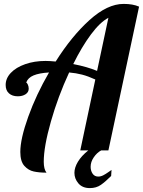

<svg xmlns="http://www.w3.org/2000/svg" viewBox="-20 -770 732 983"><path d="M381.5 169C395.2 185 414.7 193 440 193C462 193 480.8 187.5 496.5 176.5C512.2 165.5 529.7 150.3 549 131C549 126.3 549.7 116 551 100C547 102.7 541 106.8 533 112.5C525 118.2 516.8 123.2 508.5 127.5C500.2 131.8 491.7 134 483 134C470.3 134 460.7 129 454 119C447.3 109 444 97.3 444 84C444 67.3 449.3 51.2 460 35.5C470.7 19.8 483.3 8 498 0H535L692 -736C671.3 -745.3 645 -750 613 -750C557.7 -750 499.5 -722.5 438.5 -667.5C377.5 -612.5 319.7 -541.7 265 -455C244.3 -457 227 -458 213 -458C175 -458 140.3 -452.5 109 -441.5C77.7 -430.5 53.2 -415.7 35.5 -397C17.8 -378.3 9 -357.7 9 -335C9 -316.3 14.7 -302 26 -292C37.3 -282 52.3 -277 71 -277C87 -277 100.3 -280.5 111 -287.5C121.7 -294.5 127 -304 127 -316C127 -323.3 125.5 -330.3 122.5 -337C119.5 -343.7 116.7 -347 114 -347C120 -363.7 132.7 -376 152 -384C171.3 -392 197.7 -397 231 -399C187 -323 151.5 -247.3 124.5 -172C97.5 -96.7 84 -36.7 84 8C84 40 90.8 63.7 104.5 79C118.2 94.3 134.3 104 153 108C171.7 112 193.3 114 218 114C208.7 102 204 83.3 204 58C204 6.7 216.2 -61.8 240.5 -147.5C264.8 -233.2 296 -317 334 -399C357.3 -397 379.3 -393.3 400 -388C420.7 -382.7 443.3 -374.3 468 -363L391 0H432C408.7 18.7 391 38 379 58C367 78 361 97 361 115C361 135 367.8 153 381.5 169ZM535 -679 477 -407C443.7 -421 403 -432.7 355 -442C384.3 -501.3 414.5 -551.8 445.5 -593.5C476.5 -635.2 506.3 -663.7 535 -679Z"/></svg>

Font: DonutKreme
Style: Regular
Weight: 400
Designer: Impallari Type
Foundry: Impallari Type
Version: Version 2.100